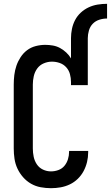

<svg xmlns="http://www.w3.org/2000/svg" viewBox="-20 -978 581 1006"><path d="M352 -778Q352 -802 357 -826.5Q362 -851 373.5 -873Q385 -895 403.5 -912Q422 -929 444.5 -939.5Q467 -950 491.5 -954Q516 -958 541 -958V-881Q520 -881 500 -874.5Q480 -868 466 -853.5Q452 -839 446 -818.5Q440 -798 440 -778ZM247 8Q220 8 193 3Q166 -2 142.5 -15.5Q119 -29 101 -49.5Q83 -70 71.5 -94.5Q60 -119 56 -146Q52 -173 52 -200V-535Q52 -560 55 -585Q58 -610 66 -633.5Q74 -657 88 -678.5Q102 -700 122 -715Q142 -730 167 -736.5Q192 -743 217 -743Q237 -743 257 -739.5Q277 -736 294.5 -726.5Q312 -717 327 -703Q342 -689 352 -672V-778H440V-532H352V-548Q352 -569 346.5 -589.5Q341 -610 327 -625.5Q313 -641 293 -648Q273 -655 252 -655Q230 -655 209 -646Q188 -637 175 -619Q162 -601 157 -579Q152 -557 152 -535V-200Q152 -178 156.5 -156.5Q161 -135 173 -117Q185 -99 205 -89.5Q225 -80 247 -80Q267 -80 286 -87Q305 -94 317.5 -109Q330 -124 336 -143.5Q342 -163 342 -183V-187H442V-180Q442 -154 436 -129Q430 -104 418 -81.5Q406 -59 387.5 -41Q369 -23 346 -12Q323 -1 298 3.5Q273 8 247 8Z"/></svg>

Font: Iosevka Semibold
Style: Regular
Weight: 600
Monospace: yes
Designer: Belleve Invis
Foundry: Belleve Invis
Version: Version 33.2.3; ttfautohint (v1.8.4)